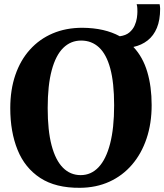

<svg xmlns="http://www.w3.org/2000/svg" viewBox="-20 -885 784 916"><path d="M361.5 11Q245.5 12 172 -36Q98.5 -84 63.8 -170Q29 -256 29 -369Q29 -456.5 53.2 -527.2Q77.5 -598 122.8 -648.2Q168 -698.5 231.2 -725.5Q294.5 -752.5 373 -752.5Q427 -752 471.5 -741.8Q516 -731.5 551.5 -712Q580.5 -716 597.2 -730.2Q614 -744.5 622.2 -763Q630.5 -781.5 633 -799.2Q635.5 -817 635.5 -828Q635.5 -846 634.5 -853.2Q633.5 -860.5 632 -865H741.5Q742.5 -860 743.2 -854.5Q744 -849 744 -843.5Q744 -789.5 728.5 -752Q713 -714.5 684.2 -692Q655.5 -669.5 616.5 -661Q661.5 -613 682.5 -542.5Q703.5 -472 703.5 -383.5Q703.5 -296 679.2 -224Q655 -152 610 -99.5Q565 -47 502 -18.2Q439 10.5 361.5 11ZM365 -49.5Q414.5 -49.5 450.2 -87.2Q486 -125 505.2 -199.2Q524.5 -273.5 524.5 -382.5Q524.5 -490.5 506 -558.5Q487.5 -626.5 452.2 -659Q417 -691.5 367 -691.5Q317.5 -691.5 281.8 -656.5Q246 -621.5 226.8 -550Q207.5 -478.5 207.5 -369.5Q207.5 -262 226.2 -191.2Q245 -120.5 280.2 -85Q315.5 -49.5 365 -49.5Z"/></svg>

Font: Merriweather 28pt ExtraBold
Style: Regular
Weight: 800
Version: Version 2.100